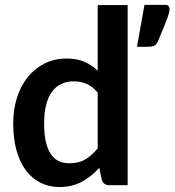

<svg xmlns="http://www.w3.org/2000/svg" viewBox="-20 -764 720 792"><path d="M383 -382Q362 -407.5 337.2 -418Q312.5 -428.5 284 -428.5Q256 -428.5 233.5 -418Q211 -407.5 195 -386.2Q179 -365 170.5 -332.2Q162 -299.5 162 -255Q162 -210 169.2 -178.8Q176.5 -147.5 190 -127.8Q203.5 -108 223 -99.2Q242.5 -90.5 266.5 -90.5Q305 -90.5 332 -106.5Q359 -122.5 383 -152ZM506.5 -743V0H431Q406.5 0 400 -22.5L389.5 -72Q358.5 -36.5 318.2 -14.5Q278 7.5 224.5 7.5Q182.5 7.5 147.5 -10Q112.5 -27.5 87.2 -60.8Q62 -94 48.2 -143Q34.5 -192 34.5 -255Q34.5 -312 50 -361Q65.5 -410 94.5 -446Q123.5 -482 164 -502.2Q204.5 -522.5 255 -522.5Q298 -522.5 328.5 -509Q359 -495.5 383 -472.5V-743ZM659 -744Q673 -744 676.2 -737.8Q679.5 -731.5 679.5 -725.5Q679.5 -721 677.8 -713.2Q676 -705.5 670.8 -690.8Q665.5 -676 656 -652.8Q646.5 -629.5 631.5 -593.5Q625 -579 615 -575Q605 -571 589 -571H545L576 -744Z"/></svg>

Font: Lato 2
Style: Bold
Weight: 700
Designer: Lukasz Dziedzic with Adam Twardoch and Botio Nikoltchev
Foundry: tyPoland Lukasz Dziedzic
Version: Version 2.015; 2015-08-06; http://www.latofonts.com/